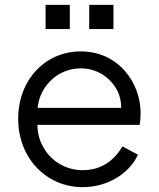

<svg xmlns="http://www.w3.org/2000/svg" viewBox="-20 -760 655 792"><path d="M268 -640V-740H168V-640ZM448 -640V-740H348V-640ZM321 12C430 12 517 -50 549 -122L485 -156C452 -100 400 -58 321 -58C253 -58 189 -94 156 -158C142 -183 135 -212 134 -245H556C559 -262 560 -280 560 -293C560 -421 467 -548 313 -548C167 -548 55 -431 55 -270C55 -108 171 12 321 12ZM135 -315C138 -339 144 -361 154 -380C186 -441 246 -478 313 -478C380 -478 436 -441 465 -384C475 -363 480 -340 480 -315Z"/></svg>

Font: Plus Jakarta Sans
Style: Regular
Weight: 400
Designer: Gumpita Rahayu
Foundry: Tokotype
Version: Version 2.071;gftools[0.9.30]